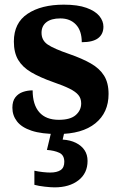

<svg xmlns="http://www.w3.org/2000/svg" viewBox="-20 -568 521 828"><path d="M229.1 10Q159.4 10 116.3 -4.3Q73.2 -18.6 53.3 -44.5Q33.4 -70.3 33.4 -103.5Q33.4 -131.7 46.1 -148.2Q58.9 -164.6 78.9 -171.5Q98.9 -178.3 120.8 -178.3Q120.8 -116.5 149.5 -83.9Q178.2 -51.3 233.4 -51.3Q283.5 -51.3 306.8 -71.9Q330.1 -92.5 330.1 -122Q330.1 -143.6 318.1 -158.1Q306.2 -172.7 279.7 -185.8Q253.2 -199 208.8 -214.2Q152 -234.3 114.4 -256.4Q76.9 -278.5 58.3 -309.9Q39.8 -341.3 39.8 -388.9Q39.8 -469.1 98.9 -508.5Q157.9 -547.9 255.1 -547.9Q315.3 -547.9 353 -534.2Q390.7 -520.6 408.4 -499Q426 -477.4 426 -453Q426 -420.8 403.2 -403.4Q380.3 -386 332.6 -386Q332.6 -435.5 307.5 -462Q282.4 -488.6 240.2 -488.6Q200.8 -488.6 179.9 -472.1Q159.1 -455.7 159.1 -426.5Q159.1 -394.3 185.3 -376.2Q211.5 -358 280.2 -334.5Q333.8 -315.9 371.4 -294.5Q409.1 -273.1 428.6 -242.1Q448.2 -211 448.2 -162.7Q448.2 -82.3 391.3 -36.2Q334.4 10 229.1 10ZM215.2 240Q199.2 240 172.8 237Q146.3 234 128.3 229V168.1Q146.3 172.1 164.8 174.1Q183.3 176.1 196.3 176.1Q225.3 176.1 241.3 165.6Q257.3 155 257.3 130Q257.3 101 235.8 90.9Q214.3 80.9 182.3 78.6L203.3 -9H260.2L250.2 34Q283.2 36 307.3 48Q331.4 60 344.5 79.5Q357.6 99 357.6 126Q357.6 179 318.4 209.5Q279.2 240 215.2 240Z"/></svg>

Font: Noto Serif Lao
Style: Regular
Weight: 400
Designer: Monotype Design Team
Foundry: Monotype Imaging Inc.
Version: Version 2.003